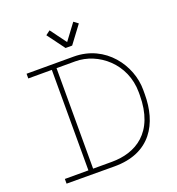

<svg xmlns="http://www.w3.org/2000/svg" viewBox="-157 -1026 1057 1149"><g transform="rotate(-20 371.5 -451.0)"><path d="M384 -768 467 -879 439 -900 363 -798 288 -900 260 -879 342 -768ZM370 -703H70V-673H220V-33H70V-3L374 -2C607 -1 693 -162 693 -346V-375C693 -529 573 -703 370 -703ZM663 -352C663 -112 520 -33 370 -33H250V-673H370C514 -673 663 -553 663 -369Z"/></g></svg>

Font: Space Cowgirl Thin
Style: Regular
Weight: 100
Designer: Valery Marier
Foundry: Valery Marier
Version: Version 1.000;hotconv 1.0.109;makeotfexe 2.5.65596